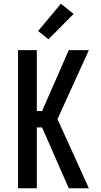

<svg xmlns="http://www.w3.org/2000/svg" viewBox="-20 -1002 540 1022"><path d="M76 0V-735H176V-411H204L346 -735H453L286 -368L453 0H346L204 -324H176V0ZM238 -793 183 -837 304 -982 372 -928Z"/></svg>

Font: Iosevka Custom Semibold
Style: Regular
Weight: 600
Designer: Belleve Invis
Foundry: Belleve Invis
Version: Version 27.0.2; ttfautohint (v1.8.4)